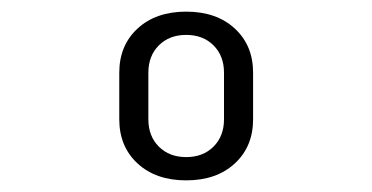

<svg xmlns="http://www.w3.org/2000/svg" viewBox="-20 -755 640 330"><path d="M300 -445Q248 -445 216.5 -474Q185 -503 185 -550V-630Q185 -677 216.5 -706Q248 -735 300 -735Q352 -735 383.5 -706Q415 -677 415 -630V-550Q415 -503 383.5 -474Q352 -445 300 -445ZM300 -485Q329 -485 347 -503Q365 -521 365 -550V-630Q365 -659 347 -677Q329 -695 300 -695Q271 -695 253 -677Q235 -659 235 -630V-550Q235 -521 253 -503Q271 -485 300 -485Z"/></svg>

Font: NKDuy Mono
Style: Regular
Weight: 400
Monospace: yes
Designer: NKDuy
Foundry: NKDuy
Version: Version 2.251; ttfautohint (v1.8.4.7-5d5b)